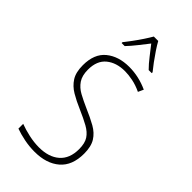

<svg xmlns="http://www.w3.org/2000/svg" viewBox="-289 -1023 1109 1109"><g transform="rotate(45 265.0 -469.0)"><path d="M242 10Q199 10 157 1.5Q115 -7 82 -19V-58Q116 -45 159 -35.5Q202 -26 242 -26Q322 -26 368 -66Q414 -106 414 -183Q414 -231 396 -258.5Q378 -286 342 -306Q306 -326 253 -349Q206 -369 168 -391.5Q130 -414 108 -448.5Q86 -483 86 -541Q86 -634 141 -679Q196 -724 283 -724Q361 -724 435 -690L420 -657Q382 -675 346.5 -682Q311 -689 283 -689Q213 -689 169 -653Q125 -617 125 -544Q125 -495 145 -465.5Q165 -436 199 -417.5Q233 -399 276 -380Q330 -357 370 -334.5Q410 -312 431.5 -277.5Q453 -243 453 -185Q453 -88 396 -39Q339 10 242 10ZM154 -797Q170 -817 190 -844Q210 -871 228.5 -899Q247 -927 259 -948H295Q307 -926 326 -897.5Q345 -869 365 -842Q385 -815 400 -797V-790H375Q350 -815 324.5 -848Q299 -881 277 -909Q256 -882 229.5 -848.5Q203 -815 179 -790H154Z"/></g></svg>

Font: Noto Sans Mono Condensed ExtraLight
Style: Regular
Weight: 200
Width: 3
Designer: Monotype Design Team
Foundry: Monotype Imaging Inc.
Version: Version 2.014; ttfautohint (v1.8.4.7-5d5b)